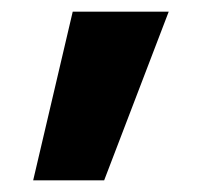

<svg xmlns="http://www.w3.org/2000/svg" viewBox="-20 -717 347 330"><path d="M37 -407 105 -697H270L159 -407Z"/></svg>

Font: Fira Sans Condensed Black
Style: Regular
Weight: 900
Width: 3
Designer: Carrois Corporate & Edenspiekermann AG
Foundry: Carrois Corporate GbR & Edenspiekermann AG
Version: Version 4.203